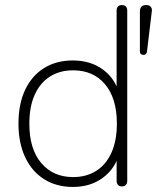

<svg xmlns="http://www.w3.org/2000/svg" viewBox="-20 -731 620 759"><path d="M268 8Q203 8 154.5 -22.5Q106 -53 79.5 -109.5Q53 -166 53 -242Q53 -319 79 -375Q105 -431 153.5 -461.5Q202 -492 268 -492Q338 -492 387 -456Q436 -420 452 -358H441V-689Q441 -700 446.5 -705.5Q452 -711 462 -711Q472 -711 477.5 -705.5Q483 -700 483 -689V-16Q483 -6 477.5 0Q472 6 462 6Q452 6 446.5 0Q441 -6 441 -16V-126H452Q436 -65 387 -28.5Q338 8 268 8ZM269 -31Q322 -31 361 -56Q400 -81 421 -128.5Q442 -176 442 -242Q442 -342 395.5 -397.5Q349 -453 269 -453Q216 -453 177 -428Q138 -403 117 -356Q96 -309 96 -242Q96 -142 143 -86.5Q190 -31 269 -31ZM547 -514Q541 -514 537 -517.5Q533 -521 533 -528V-686Q533 -711 558 -711Q570 -711 576 -704Q582 -697 580 -685L561 -527Q559 -514 547 -514Z"/></svg>

Font: Nunito ExtraLight
Style: Regular
Weight: 200
Designer: Vernon Adams
Foundry: Vernon Adams
Version: Version 3.602;April 4, 2023;FontCreator 14.0.0.2856 64-bit